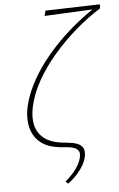

<svg xmlns="http://www.w3.org/2000/svg" viewBox="-60 -753 615 989"><g transform="rotate(-5 247.5 -258.0)"><path d="M252 195 239 183Q274 154 295.5 124Q317 94 323 67Q329 43 320.5 31Q312 19 294.5 13.5Q277 8 256.5 7Q236 6 216 3Q170 -3 139.5 -22.5Q109 -42 92.5 -71.5Q76 -101 72.5 -139Q69 -177 78 -218Q91 -274 119 -329.5Q147 -385 187 -438Q227 -491 275 -539.5Q323 -588 375 -629.5Q427 -671 479 -704L494 -690Q428 -649 364.5 -594Q301 -539 247 -476Q193 -413 156 -347Q119 -281 105 -216Q93 -162 103 -120.5Q113 -79 144.5 -53.5Q176 -28 227 -20Q249 -17 273.5 -14.5Q298 -12 317.5 -4.5Q337 3 346 19Q355 35 349 66Q344 87 332 108Q320 129 300.5 151Q281 173 252 195ZM206 -676 213 -703 495 -711 494 -690Z"/></g></svg>

Font: Ysabeau Office Thin
Style: Italic
Weight: 250
Italic angle: -12°
Designer: Christian Thalmann (Catharsis Fonts)
Version: Version 2.001;gftools[0.9.30]; featfreeze: tnum,lnum,ss02